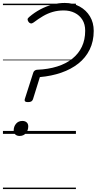

<svg xmlns="http://www.w3.org/2000/svg" viewBox="-20 -910 657 1305"><path d="M170 -216Q156 -216 151 -220.5Q146 -225 148 -235L206 -416Q209 -426 217 -431Q225 -436 233 -436Q308 -439 368.5 -458Q429 -477 471.5 -511Q514 -545 536.5 -592.5Q559 -640 559 -701Q559 -745 540 -775.5Q521 -806 488 -822.5Q455 -839 413 -839Q373 -839 338.5 -829Q304 -819 272.5 -800.5Q241 -782 208 -757Q197 -749 188.5 -751Q180 -753 174 -761Q167 -772 167.5 -779Q168 -786 179 -795Q214 -825 253.5 -846Q293 -867 335 -878.5Q377 -890 420 -890Q477 -890 521.5 -865.5Q566 -841 591.5 -798.5Q617 -756 617 -700Q617 -629 589.5 -573Q562 -517 512.5 -478Q463 -439 396.5 -416Q330 -393 251 -386L204 -235Q200 -225 192.5 -220.5Q185 -216 170 -216ZM113 14Q95 14 84 4Q73 -6 73 -23Q73 -50 89 -69Q105 -88 132 -88Q150 -88 161 -78.5Q172 -69 172 -51Q172 -25 156.5 -5.5Q141 14 113 14ZM0 365H496V375H0ZM0 -20H496V0H0ZM0 -505H496V-500H0ZM0 -885H496V-875H0Z"/></svg>

Font: Playwrite DK Uloopet Guides
Style: Regular
Weight: 400
Designer: Veronika Burian, José Scaglione
Foundry: TypeTogether
Version: Version 1.003